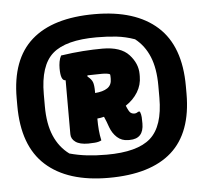

<svg xmlns="http://www.w3.org/2000/svg" viewBox="-45 -807 690 652"><g transform="rotate(-5 300.0 -481.0)"><path d="M300 -760Q439 -760 513.5 -693Q588 -626 588 -489V-464Q588 -331 515.5 -266.5Q443 -202 300 -202Q161 -202 86.5 -269Q12 -336 12 -473V-498Q12 -631 85 -695.5Q158 -760 300 -760ZM300 -681Q195 -681 150 -641.5Q105 -602 105 -504V-463Q105 -403 122.5 -362Q140 -321 174 -296Q203 -288 233.5 -284.5Q264 -281 300 -281Q405 -281 450 -321Q495 -361 495 -458V-499Q495 -558 478.5 -598Q462 -638 430 -663Q399 -674 368 -677.5Q337 -681 300 -681ZM317 -641Q379 -641 407 -610.5Q435 -580 435 -544V-536Q435 -507 420 -482.5Q405 -458 379 -441Q387 -421 392.5 -416.5Q398 -412 406 -412Q413 -412 419 -417H425Q429 -407 429.5 -397.5Q430 -388 430 -376Q430 -324 382 -324H377Q355 -324 339.5 -338Q324 -352 316 -374Q313 -383 309.5 -392Q306 -401 302 -410Q291 -407 279 -406V-404Q279 -385 280.5 -367Q282 -349 286 -331Q277 -326 263 -325Q249 -324 241 -324Q212 -324 197.5 -334.5Q183 -345 183 -361V-545H182Q166 -545 166 -587Q166 -598 168 -609.5Q170 -621 175 -630Q215 -636 250.5 -638.5Q286 -641 317 -641ZM279 -498V-493Q306 -495 321 -505Q336 -515 336 -536V-542Q336 -549 335 -552Q327 -556 308 -556Q293 -556 280.5 -555.5Q268 -555 258 -555V-551Q271 -541 275 -530.5Q279 -520 279 -498Z"/></g></svg>

Font: Recursive Sn Csl St XBk
Style: Regular
Weight: 1000
Version: Version 1.079;hotconv 1.0.112;makeotfexe 2.5.65598; ttfautoh